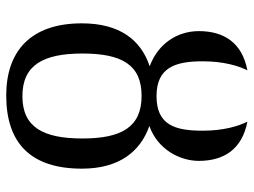

<svg xmlns="http://www.w3.org/2000/svg" viewBox="-119 -686 815 617"><g transform="rotate(90 288.5 -377.5)"><path d="M287 10C441 10 522 -70 522 -233C522 -353 467 -421 385 -450C461 -477 497 -549 497 -609C497 -689 460 -748 371 -765C386 -735 400 -687 400 -621C400 -533 382 -473 289 -473C197 -473 177 -533 177 -621C177 -687 191 -735 206 -765C116 -748 80 -688 80 -609C80 -540 120 -478 193 -451C108 -423 55 -354 55 -233C55 -70 143 10 287 10ZM289 -42C189 -42 152 -109 152 -235C152 -361 188 -425 288 -425C388 -425 425 -361 425 -235C425 -109 389 -42 289 -42Z"/></g></svg>

Font: Noto Serif Thai
Style: Regular
Weight: 400
Designer: Monotype Design Team
Foundry: Monotype Imaging Inc.
Version: Version 1.901